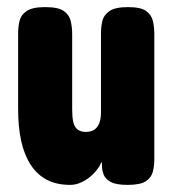

<svg xmlns="http://www.w3.org/2000/svg" viewBox="-20 -512 494 540"><path d="M178 8Q139 8 111.5 -6.5Q84 -21 66 -49Q48 -77 39.5 -116Q31 -155 31 -205V-417Q31 -437 35 -453.5Q39 -470 55 -481Q71 -492 107 -492Q144 -492 159.5 -481Q175 -470 179 -452.5Q183 -435 183 -416V-204Q183 -183 186 -169Q189 -155 198 -148Q207 -141 221 -141Q236 -141 245.5 -147.5Q255 -154 259.5 -166.5Q264 -179 264 -196V-417Q264 -437 268 -453.5Q272 -470 288 -481Q304 -492 340 -492Q376 -492 391 -481Q406 -470 410 -453Q414 -436 414 -416V-64Q414 -46 410 -29.5Q406 -13 390.5 -2.5Q375 8 339 8Q306 8 291 -0.5Q276 -9 271.5 -21Q267 -33 267 -43.5Q267 -54 265 -58L267 -74Q269 -62 261.5 -48Q254 -34 240.5 -21Q227 -8 210.5 0Q194 8 178 8Z"/></svg>

Font: Fredoka Condensed SemiBold
Style: Regular
Weight: 600
Width: 3
Designer: Ben Nathan
Foundry: Milena B. Brandão, Ben Nathan
Version: Version 2.001